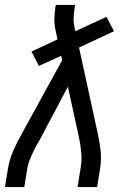

<svg xmlns="http://www.w3.org/2000/svg" viewBox="-21 -755 541 775"><path d="M-1 0 11 -74Q17 -111 33 -147.5Q49 -184 69 -219L230 -512L226 -530L136 -489L106 -547L211 -596L203 -634Q198 -656 198.5 -680Q199 -704 203 -728L204 -735H282L281 -728Q278 -708 276.5 -688Q275 -668 279 -649L283 -629L409 -687L439 -629L298 -563L373 -219Q381 -184 385 -147.5Q389 -111 383 -74L371 0H292L304 -74Q310 -107 307 -140Q304 -173 297 -204L253 -405L137 -186Q136 -184 134.5 -182Q133 -180 132 -178Q131 -176 130 -174Q129 -172 127 -170Q115 -147 104 -122.5Q93 -98 89 -74L77 0Z"/></svg>

Font: Iosevka Curly Oblique
Style: Regular
Weight: 400
Italic angle: -9°
Monospace: yes
Designer: Belleve Invis
Foundry: Belleve Invis
Version: Version 11.1.0; ttfautohint (v1.8.3)